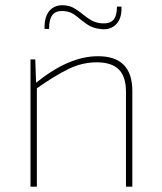

<svg xmlns="http://www.w3.org/2000/svg" viewBox="-20 -704 610 724"><path d="M350 -492Q479 -492 479 -361V0H455V-358Q455 -415 428 -442Q401 -469 345 -469Q290 -469 238.5 -444Q187 -419 116 -369V-392Q178 -442 236 -467Q294 -492 350 -492ZM113 -480 116 -392 119 -376V0H95V-480ZM223 -684Q245 -682 261.5 -672Q278 -662 293 -649.5Q308 -637 324.5 -627.5Q341 -618 363 -616Q394 -614 407.5 -629Q421 -644 421 -679H438Q440 -636 419 -613.5Q398 -591 363 -594Q330 -597 308 -612.5Q286 -628 267 -644Q248 -660 223 -662Q192 -665 178.5 -648.5Q165 -632 165 -595H148Q147 -626 156 -646.5Q165 -667 182.5 -676.5Q200 -686 223 -684Z"/></svg>

Font: Exo 2 Thin
Style: Regular
Weight: 250
Designer: Natanael Gama
Foundry: Natanael Gama
Version: Version 2.010